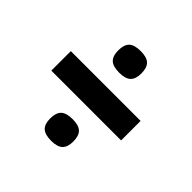

<svg xmlns="http://www.w3.org/2000/svg" viewBox="-127 -665 710 710"><g transform="rotate(45 227.5 -310.5)"><path d="M167 -488Q167 -518 181 -531.5Q195 -545 228 -545Q260 -545 274 -531.5Q288 -518 288 -488Q288 -459 274 -445.5Q260 -432 228 -432Q195 -432 181 -445.5Q167 -459 167 -488ZM45 -260V-362H410V-260ZM167 -132Q167 -162 181 -175.5Q195 -189 228 -189Q260 -189 274 -175.5Q288 -162 288 -132Q288 -103 274 -89.5Q260 -76 228 -76Q195 -76 181 -89.5Q167 -103 167 -132Z"/></g></svg>

Font: Georama Semi Condensed SemiBold
Style: Regular
Weight: 600
Width: 4
Designer: Jean-Baptiste Levee
Foundry: Production Type
Version: Version 1.000